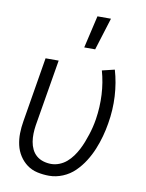

<svg xmlns="http://www.w3.org/2000/svg" viewBox="-85 -812 671 881"><g transform="rotate(10 250.0 -371.5)"><path d="M205 8Q177 8 150 2Q123 -4 102 -19.5Q81 -35 66.5 -57.5Q52 -80 46 -106.5Q40 -133 40.5 -161Q41 -189 46 -218L96 -520H157L105 -209Q102 -189 101.5 -170Q101 -151 104 -132.5Q107 -114 115 -97.5Q123 -81 136.5 -69.5Q150 -58 168 -52.5Q186 -47 205 -47Q224 -47 243 -54.5Q262 -62 277 -75Q292 -88 304 -104.5Q316 -121 325 -138.5Q334 -156 341 -174Q348 -192 354 -210.5Q360 -229 364.5 -247.5Q369 -266 372 -285Q381 -343 378 -400Q375 -457 360 -510L418 -524Q435 -466 438.5 -403Q442 -340 431 -276Q426 -245 417.5 -214Q409 -183 396.5 -152.5Q384 -122 366 -93.5Q348 -65 324 -41.5Q300 -18 268.5 -5Q237 8 205 8ZM262 -600 297 -751H360L313 -600Z"/></g></svg>

Font: Iosevka Term Curly Light
Style: Italic
Weight: 300
Italic angle: -9°
Designer: Belleve Invis
Foundry: Belleve Invis
Version: Version 32.3.0